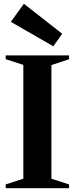

<svg xmlns="http://www.w3.org/2000/svg" viewBox="-20 -992 394 1012"><path d="M10 0V-20L103 -50V-650L10 -680V-700H344V-680L251 -649V-50L344 -20V0ZM261 -748 37 -877 106 -972 308 -814Z"/></svg>

Font: Wittgenstein
Style: Bold
Weight: 700
Designer: Jörg Drees
Foundry: Jörg Drees
Version: Version 1.303; ttfautohint (v1.8.4.7-5d5b)